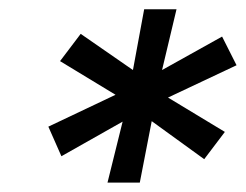

<svg xmlns="http://www.w3.org/2000/svg" viewBox="-20 -762 524 409"><path d="M415 -422.9 303.2 -503.9 277.8 -373H209L241.2 -502.9L110.8 -429.2L83 -492.2L226.1 -560.1L107.9 -631.8L151.9 -689.9L263.2 -612.8L287.1 -742.2H356L325.2 -612.8L453.1 -684.1L483.9 -623L337.9 -554.2L459 -481Z"/></svg>

Font: Clear Sans Medium
Style: Italic
Weight: 500
Italic angle: -12°
Foundry: Intel Corporation
Version: Version 1.00